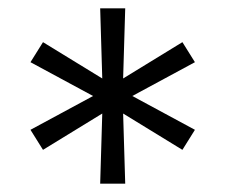

<svg xmlns="http://www.w3.org/2000/svg" viewBox="-20 -570 540 460"><path d="M220 -130 225 -298 83 -211 53 -259 203 -340 53 -421 83 -469 225 -382 220 -550H280L275 -382L417 -469L447 -421L297 -340L447 -259L417 -211L275 -298L280 -130Z"/></svg>

Font: Iosevka Fixed SS04 Light
Style: Regular
Weight: 300
Monospace: yes
Designer: Belleve Invis
Foundry: Belleve Invis
Version: Version 32.5.0